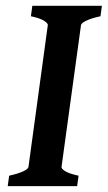

<svg xmlns="http://www.w3.org/2000/svg" viewBox="-20 -635 368 655"><path d="M322.8 -579.6Q291.5 -572.8 274.4 -564.5Q257.3 -556.2 256.3 -549.3L189.9 -65.4Q189 -59.6 202.4 -51Q215.8 -42.5 248 -35.6L243.2 0H6.3L11.2 -35.6Q42 -42.5 59.1 -50.5Q76.2 -58.6 77.1 -65.4L143.1 -549.3Q144 -555.2 130.6 -564Q117.2 -572.8 85.4 -579.6L90.3 -615.2H327.6Z"/></svg>

Font: Gentium Basic
Style: Bold Italic
Weight: 700
Italic angle: -8°
Designer: J. Victor Gaultney and Annie Olsen
Foundry: SIL International
Version: Version 1.102; 2013; Maintenance release